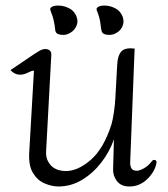

<svg xmlns="http://www.w3.org/2000/svg" viewBox="-20 -665 610 696"><path d="M192 11Q168 11 142 0Q116 -11 99.5 -38Q83 -65 86 -113L103 -408Q102 -409 98 -408.5Q94 -408 84 -403Q44 -382 18 -411Q35 -422 59 -438.5Q83 -455 104 -469Q125 -483 132 -485Q146 -490 156.5 -484.5Q167 -479 166 -466L147 -114Q146 -86 164 -66Q182 -46 217 -45Q261 -44 308.5 -85Q356 -126 384 -214Q389 -231 393 -258.5Q397 -286 398 -307L405 -433Q407 -465 420.5 -479Q434 -493 468 -489L452 -79Q451 -67 455.5 -56.5Q460 -46 476 -46Q486 -46 502 -55Q518 -64 530 -80Q535 -87 542 -85Q549 -83 547 -73Q541 -42 513.5 -15.5Q486 11 449 11Q419 11 404 -8.5Q389 -28 390 -52L393 -160Q377 -114 346.5 -75Q316 -36 276.5 -12.5Q237 11 192 11ZM331 -627Q327 -636 337.5 -641Q348 -646 365.5 -644.5Q383 -643 399.5 -634Q416 -625 424 -606Q432 -586 423 -567.5Q414 -549 392 -541Q381 -537 365 -539.5Q349 -542 347 -558Q346 -569 343 -587Q340 -605 331 -627ZM163 -627Q159 -636 169.5 -641Q180 -646 198 -644.5Q216 -643 232.5 -634Q249 -625 257 -606Q265 -586 255.5 -567.5Q246 -549 224 -541Q214 -537 197.5 -539.5Q181 -542 180 -558Q179 -569 175.5 -587Q172 -605 163 -627Z"/></svg>

Font: Diphylleia
Style: Regular
Weight: 400
Designer: Minha Hyung
Foundry: JAMO
Version: Version 1.000; ttfautohint (v1.8.4.7-5d5b);gftools[0.9.28]